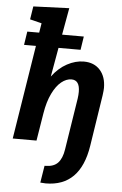

<svg xmlns="http://www.w3.org/2000/svg" viewBox="-65 -824 703 1110"><g transform="rotate(5 286.5 -268.5)"><path d="M531 -337Q531 -324 527 -294L481 3Q444 242 243 242Q230 242 212 240L228 141H233Q281 141 305.5 115Q330 89 338 36L385 -263Q388 -284 388 -302Q388 -370 340 -370Q310 -370 281 -346.5Q252 -323 229 -275.5Q206 -228 195 -160L169 0H31L118 -545H49L61 -623H130L139 -678L71 -695L83 -771L291 -779L263 -623H389L377 -545H249L219 -376Q257 -427 305.5 -453Q354 -479 402 -479Q462 -479 496.5 -440.5Q531 -402 531 -337Z"/></g></svg>

Font: Bitter Pro
Style: Bold Italic
Weight: 700
Italic angle: -9°
Designer: Sol Matas, and Bitter project Authors
Foundry: Sol Matas
Version: Version 1.010